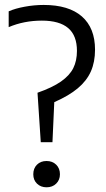

<svg xmlns="http://www.w3.org/2000/svg" viewBox="-20 -770 440 796"><path d="M135.5 -385.5Q197 -407 232.8 -432Q268.5 -457 283.8 -487.5Q299 -518 299 -559Q299 -622.5 262.8 -653.5Q226.5 -684.5 153.5 -684.5Q79.5 -684.5 16 -657.5V-723Q43 -735 82.5 -742.2Q122 -749.5 161 -749.5Q265 -749.5 319.5 -701.8Q374 -654 374 -564Q374 -513 356.8 -474Q339.5 -435 302.5 -404Q265.5 -373 205 -346.5L197.5 -180.5H149ZM118 -47.5Q118 -72 133.2 -87.2Q148.5 -102.5 173 -102.5Q197.5 -102.5 213 -87.2Q228.5 -72 228.5 -47.5Q228.5 -24 213 -8.8Q197.5 6.5 173 6.5Q149 6.5 133.5 -8.5Q118 -23.5 118 -47.5Z"/></svg>

Font: Encode Sans Condensed
Style: Regular
Weight: 400
Width: 3
Designer: Multiple Designers
Foundry: Impallari Type
Version: Version 2.000